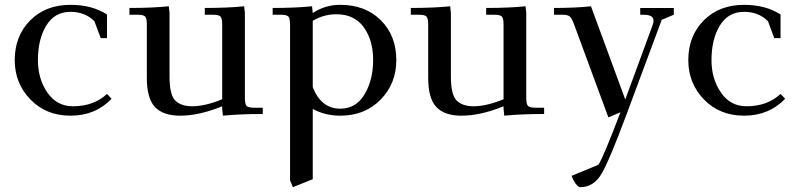

<svg xmlns="http://www.w3.org/2000/svg" viewBox="-20 -472 3323 795"><path d="M41 -223Q41 -323 105 -387.5Q169 -452 272 -452Q361 -452 423 -412V-314H397L371 -384Q332 -423 272 -423Q206 -423 171.5 -366Q137 -309 137 -223Q137 -146 176 -89Q215 -32 282 -32Q368 -32 423 -83L442 -63Q375 7 272 7Q171 7 106 -60Q41 -127 41 -223Z M516 -411V-439Q609 -439 679 -446L682 -418V-155Q682 -79 706 -55.5Q730 -32 776 -32Q829 -32 900 -61V-371Q900 -396 893 -403.5Q886 -411 861 -411H828V-439Q921 -439 991 -446L994 -418V-66Q994 -41 1001 -33.5Q1008 -26 1033 -26H1068V0Q973 0 903 7L900 -21V-32Q805 7 726 7Q656 7 622 -28.5Q588 -64 588 -150V-371Q588 -396 581 -403.5Q574 -411 549 -411Z M1109 -411V-439Q1202 -439 1272 -446L1275 -418Q1326 -452 1389 -452Q1493 -452 1557 -388Q1621 -324 1621 -223Q1621 -126 1556 -59.5Q1491 7 1389 7Q1326 7 1275 -21V270L1193 303L1181 275V-371Q1181 -396 1174 -403.5Q1167 -411 1142 -411ZM1275 -111Q1310 -22 1389 -22Q1454 -22 1489.5 -81.5Q1525 -141 1525 -223Q1525 -306 1486 -359.5Q1447 -413 1373 -413Q1321 -413 1275 -386Z M1681 -411V-439Q1774 -439 1844 -446L1847 -418V-155Q1847 -79 1871 -55.5Q1895 -32 1941 -32Q1994 -32 2065 -61V-371Q2065 -396 2058 -403.5Q2051 -411 2026 -411H1993V-439Q2086 -439 2156 -446L2159 -418V-66Q2159 -41 2166 -33.5Q2173 -26 2198 -26H2233V0Q2138 0 2068 7L2065 -21V-32Q1970 7 1891 7Q1821 7 1787 -28.5Q1753 -64 1753 -150V-371Q1753 -396 1746 -403.5Q1739 -411 1714 -411Z M2274 -411V-439Q2362 -439 2427 -446L2569 -60L2683 -370Q2686 -378 2686 -387Q2686 -411 2644 -411H2631V-439H2770V-411L2720 -390L2573 5Q2503 193 2470.5 248Q2438 303 2383 303Q2374 303 2363 287.5Q2352 272 2347 256L2458 210Q2480 175 2549 -7L2499 14L2357 -371Q2348 -396 2339.5 -403.5Q2331 -411 2308 -411Z M2830 -223Q2830 -323 2894 -387.5Q2958 -452 3061 -452Q3150 -452 3212 -412V-314H3186L3160 -384Q3121 -423 3061 -423Q2995 -423 2960.5 -366Q2926 -309 2926 -223Q2926 -146 2965 -89Q3004 -32 3071 -32Q3157 -32 3212 -83L3231 -63Q3164 7 3061 7Q2960 7 2895 -60Q2830 -127 2830 -223Z"/></svg>

Font: Dihjauti
Style: Bold
Weight: 700
Designer: T. Christopher White
Version: Version 3.0.0